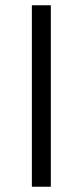

<svg xmlns="http://www.w3.org/2000/svg" viewBox="-20 -709 310 729"><path d="M173 0V-689H101V0H173Z"/></svg>

Font: Maven Pro
Style: Regular
Weight: 400
Designer: Joe Prince
Foundry: Joe Prince
Version: Version 1.003